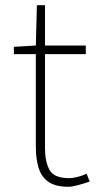

<svg xmlns="http://www.w3.org/2000/svg" viewBox="-20 -701 374 734"><path d="M241 13Q192 13 165 -6Q138 -25 127.5 -59.5Q117 -94 117 -140V-494H33V-522L117 -527L121 -681H152V-527H308V-494H152V-135Q152 -84 169 -52Q186 -20 244 -20Q259 -20 278 -25Q297 -30 311 -37L323 -7Q300 1 277.5 7Q255 13 241 13Z"/></svg>

Font: Noto Sans SC Thin Thin
Style: Regular
Weight: 250
Version: Version 2.004-H2;hotconv 1.0.118;makeotfexe 2.5.65603